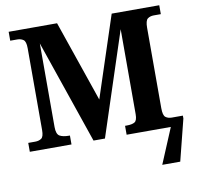

<svg xmlns="http://www.w3.org/2000/svg" viewBox="-96 -814 1161 1125"><g transform="rotate(-10 484.5 -252.0)"><path d="M28 0V-53H70Q91 -53 106 -63Q121 -73 121 -113V-600Q121 -640 106 -650.5Q91 -661 70 -661H28V-714H316L482 -231L641 -714H924V-661H882Q860 -661 845.5 -650Q831 -639 831 -596V-118Q831 -75 845.5 -64Q860 -53 882 -53H948V-36L886 210H779L867 0H604V-53H614Q646 -53 661.5 -62.5Q677 -72 677 -109V-615L475 0H407L196 -615V-118Q196 -75 215.5 -64Q235 -53 270 -53H276V0Z"/></g></svg>

Font: NotoSerif-Bold
Style: Regular
Weight: 700
Designer: Monotype Design Team
Foundry: Monotype Imaging Inc.
Version: Version 2.007; ttfautohint (v1.8) -l 8 -r 50 -G 200 -x 14 -D